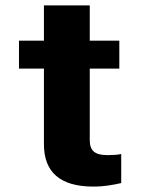

<svg xmlns="http://www.w3.org/2000/svg" viewBox="-20 -678 525 708"><path d="M324 10C365 10 396 4 427 -3V-110C413 -107 395 -106 376 -106C330 -106 311 -122 311 -161V-425H420V-528H311V-658H142V-528H50V-425H142V-146C142 -43 202 10 324 10Z"/></svg>

Font: Asimov
Style: XWid
Weight: 500
Designer: Google
Version: Version 2.000980; 2014